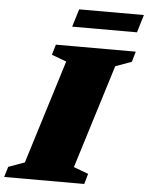

<svg xmlns="http://www.w3.org/2000/svg" viewBox="-90 -948 768 996"><g transform="rotate(5 294.5 -450.0)"><path d="M238 -624.5 161 -653 177 -707H593L577.5 -653L493.5 -622.5L325.5 -82.5L402 -54L386.5 0H-30.5L-14 -54L70 -84.5ZM253 -807.5 281.5 -900H618.5L590.5 -807.5Z"/></g></svg>

Font: Newsreader Caption ExtraBold
Style: Italic
Weight: 800
Italic angle: -17°
Designer: Hugues Gentile
Foundry: Production Type
Version: Version 1.001